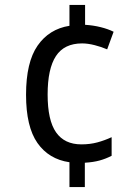

<svg xmlns="http://www.w3.org/2000/svg" viewBox="-20 -837 560 774"><path d="M323 -737Q356 -735 386 -727.5Q416 -720 438 -709L412 -638Q389 -648 361.5 -655Q334 -662 311 -662Q239 -662 205.5 -611Q172 -560 172 -456Q172 -352 206 -303.5Q240 -255 308 -255Q343 -255 372.5 -263Q402 -271 430 -284V-209Q407 -197 381.5 -190Q356 -183 322 -181V-83H260V-183Q177 -195 131 -260.5Q85 -326 85 -455Q85 -586 131.5 -653Q178 -720 260 -733V-817H323Z"/></svg>

Font: Noto Sans Telugu UI SemiCondensed
Style: Regular
Weight: 400
Width: 4
Designer: Jelle Bosma - Monotype Design Team
Foundry: Monotype Imaging Inc.
Version: Version 2.005; ttfautohint (v1.8.4.7-5d5b)